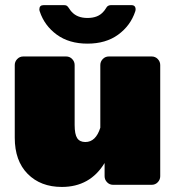

<svg xmlns="http://www.w3.org/2000/svg" viewBox="-20 -720 686 748"><path d="M150 -700H229.2Q236.7 -700 240.4 -697.5Q244.2 -695 249.6 -686.7Q255 -678.3 258.3 -675Q280 -650 320.8 -650Q362.5 -650 383.3 -675Q386.7 -678.3 390.4 -684.2Q394.2 -690 396.2 -692.9Q398.3 -695.8 402.5 -697.9Q406.7 -700 412.5 -700H491.7Q508.3 -700 508.3 -683.3Q508.3 -680 506.7 -675Q488.3 -620 440.4 -585Q392.5 -550 320.8 -550Q249.2 -550 201.2 -585Q153.3 -620 135 -675Q133.3 -680 133.3 -683.3Q133.3 -700 150 -700ZM604.2 -466.7V-33.3Q604.2 -20 594.6 -10Q585 0 570.8 0H420.8Q406.7 0 397.1 -10Q387.5 -20 387.5 -33.3V-85Q330.8 8.3 220.8 8.3Q138.3 8.3 87.9 -42.5Q37.5 -93.3 37.5 -183.3V-466.7Q37.5 -480 47.1 -490Q56.7 -500 70.8 -500H237.5Q251.7 -500 261.2 -490Q270.8 -480 270.8 -466.7V-233.3Q270.8 -196.7 280.8 -181.7Q290.8 -166.7 312.5 -166.7Q353.3 -166.7 370.8 -222.5V-466.7Q370.8 -480 380.4 -490Q390 -500 404.2 -500H570.8Q585 -500 594.6 -490Q604.2 -480 604.2 -466.7Z"/></svg>

Font: BoonTook Mon
Style: Regular
Weight: 400
Designer: Sungsit Sawaiwan
Foundry: FontUni
Version: Version 3.0